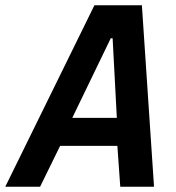

<svg xmlns="http://www.w3.org/2000/svg" viewBox="-56 -708 668 728"><path d="M-36 0 302 -688H482L528 0H400L389 -155H172L96 0ZM218 -261H387L371 -563H364Z"/></svg>

Font: Saira SemiCondensed SemiBold
Style: Italic
Weight: 600
Width: 4
Italic angle: -12°
Designer: Hector Gatti with collaboration of the Omnibus-Type team
Foundry: Omnibus-Type
Version: Version 1.101